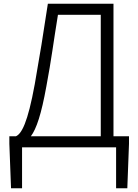

<svg xmlns="http://www.w3.org/2000/svg" viewBox="-20 -788 740 1027"><path d="M587 -59V-768H236C210 -596 194 -497 166 -338C128 -129 95 -72 65 -59H30V-19L39 219H98V0H519H601V219H661L670 -19V-59ZM145 -59C175 -99 201 -177 228 -326C255 -469 266 -563 290 -709H519V-59Z"/></svg>

Font: Kawkab Mono Light
Style: Regular
Weight: 300
Monospace: yes
Designer: Abdullah Arif
Foundry: Abdullah Arif
Version: Version 1.000;PS 000.500;hotconv 1.0.88;makeotf.lib2.5.64775